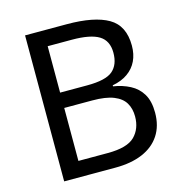

<svg xmlns="http://www.w3.org/2000/svg" viewBox="-106 -810 862 907"><g transform="rotate(-15 325.0 -357.0)"><path d="M301 -714Q435 -714 503.5 -674.5Q572 -635 572 -537Q572 -495 556.5 -462.5Q541 -430 510.5 -408.5Q480 -387 436 -379V-374Q481 -367 517.5 -348Q554 -329 575 -294Q596 -259 596 -203Q596 -138 566 -92.5Q536 -47 480.5 -23.5Q425 0 348 0H97V-714ZM319 -410Q411 -410 445 -439.5Q479 -469 479 -527Q479 -586 437.5 -611.5Q396 -637 305 -637H187V-410ZM187 -335V-76H331Q426 -76 463 -113Q500 -150 500 -210Q500 -248 483.5 -276Q467 -304 428.5 -319.5Q390 -335 324 -335Z"/></g></svg>

Font: Noto Sans Sinhala
Style: Regular
Weight: 400
Designer: Jelle Bosma - Monotype Design Team
Foundry: Monotype Imaging Inc.
Version: Version 2.006